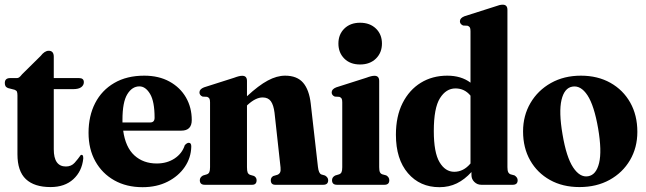

<svg xmlns="http://www.w3.org/2000/svg" viewBox="-21 -768 2687 798"><path d="M39.5 -395 12 -402Q4 -405.5 1.5 -410.8Q-1 -416 -1 -423Q-1 -443.5 21.5 -443.5H49.5Q54.5 -443.5 59 -446.8Q63.5 -450 71 -459.5L148 -535.5Q164.5 -557 181.5 -557Q202.5 -557 202.5 -532V-443.5H307.5Q327.5 -443.5 327.5 -426.5Q327.5 -414 316.8 -405.8Q306 -397.5 282.5 -397.5H202.5V-147.5Q202.5 -76 253 -76Q275.5 -76 289.5 -91.8Q303.5 -107.5 314.5 -123.5Q326 -128 325 -108.5Q319.5 -56 283.8 -23.2Q248 9.5 189 9.5Q121.5 9.5 86.5 -23.5Q51.5 -56.5 51.5 -127V-371.5Q51.5 -381.5 49.5 -386.8Q47.5 -392 39.5 -395Z M776 -269Q776 -225 732.5 -225H491Q500.5 -156 537.5 -122.2Q574.5 -88.5 630.5 -88.5Q673 -88.5 704.5 -109.2Q736 -130 747 -164.5Q756 -174.5 763.5 -174.5Q774.5 -174.5 774 -158.5Q773 -112.5 747 -74.2Q721 -36 675.8 -13Q630.5 10 571.5 10Q504.5 10 454 -18.5Q403.5 -47 375.2 -97.8Q347 -148.5 347 -216Q347 -286 374.5 -339.5Q402 -393 454 -423.2Q506 -453.5 578.5 -453.5Q639 -453.5 683.5 -429Q728 -404.5 752 -362.8Q776 -321 776 -269ZM488 -270Q488 -264 488 -259H603Q621.5 -259 621.5 -278.5Q621.5 -346 602.8 -377.5Q584 -409 558.5 -409Q528 -409 508 -376.2Q488 -343.5 488 -270Z M1005.5 -431.5V-368Q1054 -413 1091.8 -433.2Q1129.5 -453.5 1164 -453.5Q1213.5 -453.5 1238.8 -424.2Q1264 -395 1270.5 -337.5L1300.5 -74Q1303.5 -47.5 1314.5 -43L1330 -38.5Q1343 -30.5 1343 -19Q1343 0 1322.5 0H1123Q1104.5 0 1104.5 -19Q1104.5 -30.5 1115 -36.5L1132 -41.5Q1139.5 -44.5 1143 -51.2Q1146.5 -58 1145 -72L1120 -299.5Q1116 -331.5 1104.8 -347.2Q1093.5 -363 1070.5 -363Q1042 -363 1008.5 -332.5L1005.5 -329.5V-73.5Q1005.5 -58 1008.2 -51.2Q1011 -44.5 1018 -41.5L1035 -36.5Q1045.5 -30 1045.5 -19Q1045.5 0 1027 0H830Q809.5 0 809.5 -19Q809.5 -31 822.5 -38.5L839 -43.5Q846 -46 849 -52.5Q852 -59 852 -73V-343Q852 -354 849.2 -358.5Q846.5 -363 840 -365.5L821 -366.5Q808 -372 808 -384Q808 -397.5 827 -405L951 -444.5Q964.5 -449.5 972 -451.2Q979.5 -453 986 -453Q1005.5 -453 1005.5 -431.5Z M1475.5 -500Q1434.5 -500 1410 -524.5Q1385.5 -549 1385.5 -587Q1385.5 -625 1410.2 -649.2Q1435 -673.5 1475.5 -673.5Q1516.5 -673.5 1541.5 -649.2Q1566.5 -625 1566.5 -587Q1566.5 -549 1541.5 -524.5Q1516.5 -500 1475.5 -500ZM1555 -431.5V-73.5Q1555 -59 1558 -52.5Q1561 -46 1568 -43.5L1584.5 -39Q1597 -31.5 1597 -19Q1597 0 1577 0H1379.5Q1359 0 1359 -19Q1359 -31.5 1372 -38.5L1388.5 -43.5Q1395.5 -46 1398.5 -52.5Q1401.5 -59 1401.5 -73V-343Q1401.5 -354 1398.8 -358.5Q1396 -363 1389.5 -365.5L1370.5 -366.5Q1357.5 -372 1357.5 -384Q1357.5 -397.5 1376.5 -405L1500.5 -444.5Q1514 -449.5 1521.5 -451.2Q1529 -453 1535.5 -453Q1555 -453 1555 -431.5Z M1624.5 -208Q1624.5 -284.5 1652.2 -339.5Q1680 -394.5 1728 -424Q1776 -453.5 1838 -453.5Q1896 -453.5 1934.5 -424.5V-638.5Q1934.5 -649.5 1931.8 -654Q1929 -658.5 1922.5 -661L1903.5 -662Q1890.5 -668 1890.5 -679.5Q1890.5 -693 1909.5 -700.5L2033.5 -740Q2047.5 -745 2054.8 -746.8Q2062 -748.5 2068.5 -748.5Q2088 -748.5 2088 -727V-73.5Q2088 -59 2091.2 -52.5Q2094.5 -46 2101 -43.5L2117.5 -39Q2130.5 -30.5 2130.5 -19Q2130.5 0 2110 0H1979.5Q1962.5 0 1950.5 -11.8Q1938.5 -23.5 1938.5 -40.5V-53Q1910.5 -22 1877.8 -6Q1845 10 1805.5 10Q1724.5 10 1674.5 -48.2Q1624.5 -106.5 1624.5 -208ZM1782 -223.5Q1782 -134 1805.8 -94Q1829.5 -54 1867 -54Q1905.5 -54 1934.5 -88.5V-370.5Q1910 -400.5 1872 -400.5Q1833 -400.5 1807.5 -359.8Q1782 -319 1782 -223.5Z M2393.5 -453.5Q2463 -453.5 2516 -423.8Q2569 -394 2598.5 -341.5Q2628 -289 2628 -220Q2628 -154.5 2597.5 -102.5Q2567 -50.5 2512.8 -20.5Q2458.5 9.5 2387.5 9.5Q2317.5 9.5 2264.8 -20Q2212 -49.5 2182.5 -101.5Q2153 -153.5 2153 -222Q2153 -287.5 2183.8 -340Q2214.5 -392.5 2268.8 -423Q2323 -453.5 2393.5 -453.5ZM2423.5 -35.5Q2457 -41 2469 -90.5Q2481 -140 2465 -234Q2448.5 -329.5 2420.8 -371.8Q2393 -414 2358 -408Q2324.5 -402.5 2312.8 -352.8Q2301 -303 2317 -209.5Q2333 -114.5 2361.2 -72Q2389.5 -29.5 2423.5 -35.5Z"/></svg>

Font: Fraunces 144pt S050
Style: Bold
Weight: 700
Version: Version 1.000; ttfautohint (v1.8.3)